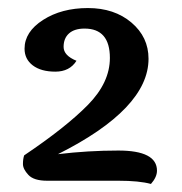

<svg xmlns="http://www.w3.org/2000/svg" viewBox="-20 -760 452 477"><path d="M274 -311H97Q64 -311 50.5 -325.5Q37 -340 37 -352.5Q37 -365 40 -374Q144 -444 198.5 -499.5Q253 -555 253 -616Q253 -689 190 -689Q165 -689 151.5 -677Q138 -665 138 -643.5Q138 -622 170 -609Q153 -582 117.5 -582Q82 -582 61.5 -597.5Q41 -613 41 -639Q41 -681 87 -710.5Q133 -740 198.5 -740Q264 -740 306.5 -704Q349 -668 349 -614Q349 -490 124 -377Q199 -386 274 -386Q370 -386 370 -336Q370 -320 355 -303Q326 -311 274 -311Z"/></svg>

Font: Laila SemiBold
Style: Regular
Weight: 600
Designer: Hitesh Malaviya
Foundry: Indian Type Foundry
Version: Version 1.302;PS 1.0;hotconv 1.0.78;makeotf.lib2.5.61930; tt